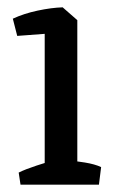

<svg xmlns="http://www.w3.org/2000/svg" viewBox="-20 -504 316 524"><path d="M102 0V-447L151 -484L191 -449V0ZM36 0 31 -33Q49 -42 79.5 -52Q110 -62 129 -67L115 0ZM157 0 158 -67Q184 -65 211.5 -60.5Q239 -56 256 -48L250 0ZM27 -406 15 -453Q45 -467 82.5 -475Q120 -483 151 -484L164 -459L120 -413Z"/></svg>

Font: Eczar
Style: Regular
Weight: 400
Designer: Vaibhav Singh
Foundry: Rosetta Type Foundry
Version: Version 2.000